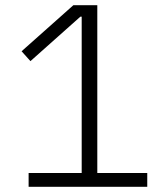

<svg xmlns="http://www.w3.org/2000/svg" viewBox="-20 -718 640 738"><path d="M90 0V-53H294V-654H289L97 -483L63 -521L262 -698H354V-53H546V0Z"/></svg>

Font: IBM Plex Sans Arabic Light
Style: Regular
Weight: 300
Designer: Mike Abbink, Paul van der Laan, Pieter van Rosmalen, Wael Morcos, Khajak Apelian
Foundry: Bold Monday
Version: Version 1.2